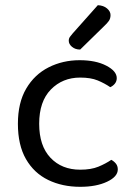

<svg xmlns="http://www.w3.org/2000/svg" viewBox="-20 -707 518 740"><path d="M289 -408Q221 -408 176 -362Q131 -316 131 -230Q131 -145 174.5 -99Q218 -53 289 -53Q331 -53 359 -64.5Q387 -76 409 -91Q420 -85 427 -76Q434 -67 434 -54Q434 -26 392.5 -6.5Q351 13 289 13Q220 13 165.5 -13.5Q111 -40 80 -94Q49 -148 49 -230Q49 -311 81 -365.5Q113 -420 167.5 -447.5Q222 -475 287 -475Q349 -475 389.5 -454Q430 -433 430 -406Q430 -394 423 -385Q416 -376 405 -371Q383 -386 356.5 -397Q330 -408 289 -408ZM260 -578 357 -687Q379 -686 392.5 -674.5Q406 -663 406 -649Q406 -636 400 -627Q394 -618 380 -605L289 -516Q270 -516 257.5 -526.5Q245 -537 245 -550Q245 -559 250 -565.5Q255 -572 260 -578Z"/></svg>

Font: Baloo Paaji 2
Style: Regular
Weight: 400
Designer: Shuchita Grover, Noopur Datye and Ek Type
Foundry: Ek Type
Version: Version 1.700